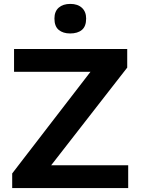

<svg xmlns="http://www.w3.org/2000/svg" viewBox="-20 -964 722 984"><path d="M42.5 0V-75Q68.5 -109 101 -151.2Q133.5 -193.5 166.8 -236.5Q200 -279.5 227.5 -315.5L478 -640.5L498 -596H310.5Q252.5 -596 187.2 -596Q122 -596 52 -596V-713H632V-617.5Q589 -562.5 548 -509.8Q507 -457 466 -404.5L204.5 -68.5L191.5 -117H362Q403 -117 452.8 -117Q502.5 -117 551 -117Q599.5 -117 637 -117V0ZM339.5 -792.5Q303 -792.5 281 -810.8Q259 -829 259 -869Q259 -905.5 281 -924.8Q303 -944 340.5 -944Q378 -944 399.8 -924Q421.5 -904 421.5 -869Q421.5 -829 399.8 -810.8Q378 -792.5 339.5 -792.5Z"/></svg>

Font: Commissioner Thin SemiBold
Style: Regular
Weight: 600
Version: Version 1.000